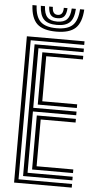

<svg xmlns="http://www.w3.org/2000/svg" viewBox="-63 -1009 526 1046"><g transform="rotate(5 199.5 -486.0)"><path d="M55.5 0V-800H370.8V-780.2H78.2V-19.8H370.8V0ZM101.2 -39.8V-760.2H370.8V-740.5H124V-414.8H360.8V-394.8H124V-59.5H370.8V-39.8ZM147 -434.5V-720.5H370.8V-700.8H170V-454.5H360.8V-434.5ZM147 -79.5V-375H360.8V-355H170V-99.2H370.8V-79.5ZM212.5 -839.2Q140 -839.2 107.2 -870.1Q74.5 -901 71 -972H93.8Q96.8 -910.8 124.4 -884.2Q152 -857.8 212.5 -857.8Q273 -857.8 300.5 -884.2Q328 -910.8 331.2 -972H354.2Q350.2 -901 317.4 -870.1Q284.5 -839.2 212.5 -839.2ZM212.5 -875.8Q163.8 -875.8 141.5 -898.1Q119.2 -920.5 116.8 -972H139.5Q141.5 -930.5 158.5 -912.4Q175.5 -894.2 212.5 -894.2Q249.5 -894.2 266.5 -912.4Q283.5 -930.5 285.8 -972H308.5Q305.8 -920.5 283.5 -898.1Q261.2 -875.8 212.5 -875.8ZM212.5 -912.5Q187.2 -912.5 175.6 -926.4Q164 -940.2 162.5 -972H182.5Q182.8 -930.8 212.5 -930.8Q242.8 -930.8 242.5 -972H262.8Q261 -940.2 249.4 -926.4Q237.8 -912.5 212.5 -912.5Z"/></g></svg>

Font: Big Shoulders Inline Text
Style: Bold
Weight: 700
Designer: Patric King
Foundry: XO Type Co
Version: Version 1.000